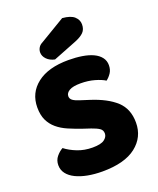

<svg xmlns="http://www.w3.org/2000/svg" viewBox="-157 -945 866 1054"><g transform="rotate(-20 275.5 -417.5)"><path d="M237 -241Q193 -256 157 -271.5Q121 -287 95 -309Q69 -331 54.5 -361.5Q40 -392 40 -436Q40 -521 105.5 -572Q171 -623 289 -623Q332 -623 369 -617Q406 -611 432.5 -598.5Q459 -586 474 -566.5Q489 -547 489 -521Q489 -495 477 -476.5Q465 -458 448 -445Q426 -459 389 -469.5Q352 -480 308 -480Q263 -480 242 -467.5Q221 -455 221 -436Q221 -421 234 -411.5Q247 -402 273 -394L326 -377Q420 -347 470.5 -300.5Q521 -254 521 -174Q521 -89 454 -36.5Q387 16 257 16Q211 16 171.5 8.5Q132 1 102.5 -13.5Q73 -28 56.5 -49.5Q40 -71 40 -99Q40 -128 57 -148.5Q74 -169 94 -180Q122 -158 162.5 -142Q203 -126 251 -126Q300 -126 320 -141Q340 -156 340 -176Q340 -196 324 -206.5Q308 -217 279 -227ZM336 -851Q385 -847 406 -827.5Q427 -808 427 -782Q427 -753 410.5 -736Q394 -719 359 -705L222 -651Q193 -657 175.5 -675Q158 -693 158 -715Q158 -729 165.5 -742Q173 -755 189 -763Z"/></g></svg>

Font: Baloo Bhaina
Style: Regular
Weight: 400
Designer: Manish Minz, Shuchita Grover and Ek Type
Foundry: Ek Type
Version: Version 1.443;PS 1.000;hotconv 16.6.51;makeotf.lib2.5.65220;